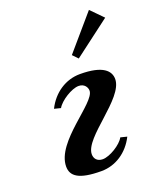

<svg xmlns="http://www.w3.org/2000/svg" viewBox="-136 -802 744 896"><g transform="rotate(-20 236.5 -353.5)"><path d="M414 -717 267 -546 292 -520 473 -657ZM288 -362C288 -301 64 -190 64 -66C64 -19 99 10 212 10C283 10 346 -32 380 -100L348 -108C332 -77 272 -40 237 -40C209 -40 196 -58 196 -79C196 -163 419 -275 419 -372C419 -412 387 -450 272 -450C201 -450 137 -408 103 -339L135 -331C152 -362 212 -400 247 -400C275 -400 288 -379 288 -362Z"/></g></svg>

Font: Pfennig
Style: BoldItalic
Weight: 700
Italic angle: -13°
Version: Version 20100423